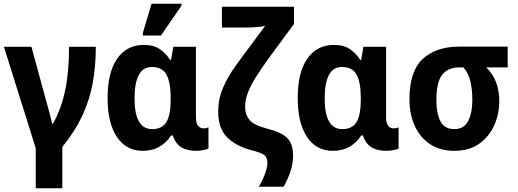

<svg xmlns="http://www.w3.org/2000/svg" viewBox="-20 -796 2769 1026"><path d="M171 210V-4L1 -546H148L232 -238Q239 -214 246.5 -184.5Q254 -155 259 -135H263Q308 -215 328.5 -314Q349 -413 349 -546H492Q492 -441 475 -350Q458 -259 419 -176Q380 -93 313 -11V210Z M742 10Q654 10 604.5 -64.5Q555 -139 555 -271Q555 -410 606.5 -483Q658 -556 748 -556Q801 -556 834 -533.5Q867 -511 889 -476H894L906 -546H1027V-170Q1027 -138 1038.5 -124Q1050 -110 1066 -110Q1082 -110 1094 -115V-3Q1088 2 1067 6Q1046 10 1031 10Q980 10 949.5 -8.5Q919 -27 903 -72H894Q872 -36 833.5 -13Q795 10 742 10ZM793 -106Q846 -106 869 -143.5Q892 -181 892 -263V-272Q892 -355 870 -396.5Q848 -438 791 -438Q744 -438 721.5 -395Q699 -352 699 -270Q699 -106 793 -106ZM743 -606V-619L790 -776H950V-766L840 -606Z M1363 202Q1384 166 1396.5 132Q1409 98 1409 75Q1409 46 1393 33Q1377 20 1325 7Q1238 -16 1192 -64Q1146 -112 1146 -200Q1146 -266 1170.5 -324Q1195 -382 1235.5 -439Q1276 -496 1323 -558L1397 -658Q1379 -653 1349 -651Q1319 -649 1297 -649H1166V-760H1551V-668L1425 -497Q1379 -434 1349 -386.5Q1319 -339 1304.5 -300.5Q1290 -262 1290 -225Q1290 -183 1313.5 -155Q1337 -127 1406 -109Q1483 -90 1514.5 -59Q1546 -28 1546 35Q1546 78 1532.5 119Q1519 160 1496 202Z M1758 10Q1670 10 1620.5 -64.5Q1571 -139 1571 -271Q1571 -410 1622.5 -483Q1674 -556 1764 -556Q1817 -556 1850 -533.5Q1883 -511 1905 -476H1910L1922 -546H2043V-170Q2043 -138 2054.5 -124Q2066 -110 2082 -110Q2098 -110 2110 -115V-3Q2104 2 2083 6Q2062 10 2047 10Q1996 10 1965.5 -8.5Q1935 -27 1919 -72H1910Q1888 -36 1849.5 -13Q1811 10 1758 10ZM1809 -106Q1862 -106 1885 -143.5Q1908 -181 1908 -263V-272Q1908 -355 1886 -396.5Q1864 -438 1807 -438Q1760 -438 1737.5 -395Q1715 -352 1715 -270Q1715 -106 1809 -106Z M2407 10Q2332 10 2278.5 -25.5Q2225 -61 2196.5 -123Q2168 -185 2168 -266Q2168 -416 2239.5 -481.5Q2311 -547 2435 -547H2693V-436H2578Q2615 -400 2631.5 -355Q2648 -310 2648 -255Q2648 -188 2621.5 -127.5Q2595 -67 2541.5 -28.5Q2488 10 2407 10ZM2408 -106Q2459 -106 2481.5 -149Q2504 -192 2504 -262Q2504 -319 2493 -363.5Q2482 -408 2456 -436H2434Q2375 -436 2343.5 -397Q2312 -358 2312 -263Q2312 -188 2334 -147Q2356 -106 2408 -106Z"/></svg>

Font: Noto Sans SemiCondensed
Style: Bold
Weight: 700
Width: 4
Designer: Monotype Design Team
Foundry: Monotype Imaging Inc.
Version: Version 2.013; ttfautohint (v1.8.4.7-5d5b)